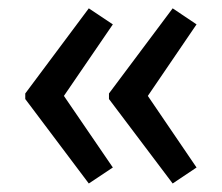

<svg xmlns="http://www.w3.org/2000/svg" viewBox="-20 -492 527 456"><path d="M40 -270 190.9 -472.2 248 -434.1 131.8 -264.2 248 -94.2 190.9 -56.2 40 -256.8ZM238.8 -270 390.1 -472.2 446.8 -434.1 331.1 -264.2 446.8 -94.2 390.1 -56.2 238.8 -256.8Z"/></svg>

Font: Genotype
Style: Regular
Weight: 400
Foundry: Ascender Corporation
Version: Version 1.00